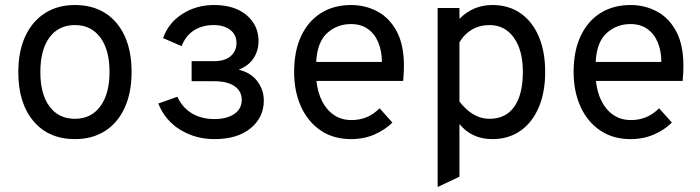

<svg xmlns="http://www.w3.org/2000/svg" viewBox="-20 -543 2794 766"><path d="M279 12Q174 12 113.5 -59.8Q53 -131.5 53 -255Q53 -337.5 80.5 -397.5Q108 -457.5 158.8 -490.2Q209.5 -523 279 -523Q349 -523 399.8 -490.8Q450.5 -458.5 477.8 -398.5Q505 -338.5 505 -256Q505 -173.5 477.5 -113.2Q450 -53 399.2 -20.5Q348.5 12 279 12ZM279 -69Q343.5 -69 380.2 -118.8Q417 -168.5 417 -256Q417 -344 380.2 -393.5Q343.5 -443 279 -443Q214 -443 177.5 -393.8Q141 -344.5 141 -255Q141 -167.5 177.5 -118.2Q214 -69 279 -69Z M835.5 12Q760 12 699.2 -25.2Q638.5 -62.5 611.5 -130L687.5 -157Q708 -113 746 -90.5Q784 -68 835.5 -68Q884.5 -68 914.5 -88.2Q944.5 -108.5 944.5 -145Q944.5 -179 916 -199Q887.5 -219 833.5 -219H744.5V-299H833.5Q877 -299 900.2 -319Q923.5 -339 923.5 -372Q923.5 -405 898.2 -424Q873 -443 832.5 -443Q787.5 -443 754.2 -422Q721 -401 704.5 -359L630.5 -391Q652.5 -452.5 708.2 -487.8Q764 -523 833.5 -523Q916 -523 963.8 -482.5Q1011.5 -442 1011.5 -379Q1011.5 -341.5 992 -311.2Q972.5 -281 932.5 -265Q981.5 -253 1007 -218.5Q1032.5 -184 1032.5 -142Q1032.5 -74.5 979.8 -31.2Q927 12 835.5 12Z M1380.5 12Q1310.5 12 1259.5 -22.5Q1208.5 -57 1181 -117.5Q1153.5 -178 1153.5 -256Q1153.5 -340.5 1182 -400.2Q1210.5 -460 1261.5 -491.5Q1312.5 -523 1380.5 -523Q1438 -523 1486 -497.2Q1534 -471.5 1562.8 -417.8Q1591.5 -364 1591.5 -280Q1591.5 -268 1590.8 -252.2Q1590 -236.5 1588.5 -220H1242.5Q1247.5 -173.5 1265.5 -138.5Q1283.5 -103.5 1313 -83.8Q1342.5 -64 1382.5 -64Q1415 -64 1442.8 -75.5Q1470.5 -87 1494.5 -111L1545.5 -54Q1517 -25.5 1474.8 -6.8Q1432.5 12 1380.5 12ZM1241.5 -296H1503.5Q1503.5 -339.5 1489.2 -373.8Q1475 -408 1447.5 -427.5Q1420 -447 1380.5 -447Q1325 -447 1285.2 -411Q1245.5 -375 1241.5 -296Z M1726 203V-511H1813V-468Q1868 -523 1944 -523Q2009 -523 2056.2 -490.5Q2103.5 -458 2129.2 -398Q2155 -338 2155 -256Q2155 -174 2129 -113.8Q2103 -53.5 2055.8 -20.8Q2008.5 12 1944 12Q1903.5 12 1871 -2.8Q1838.5 -17.5 1813 -48V162ZM1933 -69Q1997.5 -69 2031.8 -117.5Q2066 -166 2066 -256Q2066 -342.5 2030 -392.8Q1994 -443 1933 -443Q1894 -443 1863 -425Q1832 -407 1813 -374V-138Q1839.5 -103.5 1869.5 -86.2Q1899.5 -69 1933 -69Z M2495.5 12Q2425.5 12 2374.5 -22.5Q2323.5 -57 2296 -117.5Q2268.5 -178 2268.5 -256Q2268.5 -340.5 2297 -400.2Q2325.5 -460 2376.5 -491.5Q2427.5 -523 2495.5 -523Q2553 -523 2601 -497.2Q2649 -471.5 2677.8 -417.8Q2706.5 -364 2706.5 -280Q2706.5 -268 2705.8 -252.2Q2705 -236.5 2703.5 -220H2357.5Q2362.5 -173.5 2380.5 -138.5Q2398.5 -103.5 2428 -83.8Q2457.5 -64 2497.5 -64Q2530 -64 2557.8 -75.5Q2585.5 -87 2609.5 -111L2660.5 -54Q2632 -25.5 2589.8 -6.8Q2547.5 12 2495.5 12ZM2356.5 -296H2618.5Q2618.5 -339.5 2604.2 -373.8Q2590 -408 2562.5 -427.5Q2535 -447 2495.5 -447Q2440 -447 2400.2 -411Q2360.5 -375 2356.5 -296Z"/></svg>

Font: Undotted
Style: Regular
Weight: 400
Designer: Delve Withrington, Dave Bailey, Thomas Jockin
Foundry: Delve Fonts LLC
Version: Version 4.000